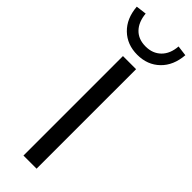

<svg xmlns="http://www.w3.org/2000/svg" viewBox="-350 -949 962 962"><g transform="rotate(45 131.0 -468.0)"><path d="M85 0V-705H178V0ZM131 -760Q59 -760 12 -805.5Q-35 -851 -41 -929L15 -936Q20 -881 50 -850Q80 -819 131 -819Q181 -819 212.5 -850Q244 -881 248 -936L303 -929Q297 -851 250 -805.5Q203 -760 131 -760Z"/></g></svg>

Font: Nunito Sans 12pt ExtraLight 12pt Medium
Style: Regular
Weight: 500
Version: Version 3.101;gftools[0.9.27]